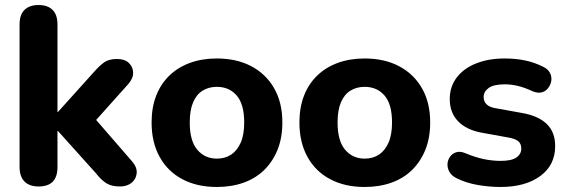

<svg xmlns="http://www.w3.org/2000/svg" viewBox="-20 -734 2260 765"><path d="M134 9Q97 9 77.5 -11Q58 -31 58 -68V-637Q58 -675 77.5 -694.5Q97 -714 134 -714Q170 -714 189.5 -694.5Q209 -675 209 -637V-288H211L356 -449Q378 -474 396.5 -486.5Q415 -499 446 -499Q477 -499 493.5 -483Q510 -467 510.5 -444.5Q511 -422 491 -399L338 -228V-285L508 -89Q527 -66 524.5 -43Q522 -20 504 -5.5Q486 9 458 9Q424 9 403.5 -4Q383 -17 362 -44L211 -212H209V-68Q209 9 134 9Z M844 11Q765 11 706.5 -20Q648 -51 616 -109Q584 -167 584 -246Q584 -305 602 -352Q620 -399 654.5 -432.5Q689 -466 737 -483.5Q785 -501 844 -501Q923 -501 981.5 -470Q1040 -439 1072.5 -382Q1105 -325 1105 -246Q1105 -186 1086.5 -139Q1068 -92 1034 -58Q1000 -24 951.5 -6.5Q903 11 844 11ZM844 -102Q877 -102 901 -118Q925 -134 939 -165.5Q953 -197 953 -246Q953 -319 923 -353.5Q893 -388 844 -388Q812 -388 787.5 -373Q763 -358 749.5 -326.5Q736 -295 736 -246Q736 -173 766 -137.5Q796 -102 844 -102Z M1433 11Q1354 11 1295.5 -20Q1237 -51 1205 -109Q1173 -167 1173 -246Q1173 -305 1191 -352Q1209 -399 1243.5 -432.5Q1278 -466 1326 -483.5Q1374 -501 1433 -501Q1512 -501 1570.5 -470Q1629 -439 1661.5 -382Q1694 -325 1694 -246Q1694 -186 1675.5 -139Q1657 -92 1623 -58Q1589 -24 1540.5 -6.5Q1492 11 1433 11ZM1433 -102Q1466 -102 1490 -118Q1514 -134 1528 -165.5Q1542 -197 1542 -246Q1542 -319 1512 -353.5Q1482 -388 1433 -388Q1401 -388 1376.5 -373Q1352 -358 1338.5 -326.5Q1325 -295 1325 -246Q1325 -173 1355 -137.5Q1385 -102 1433 -102Z M1974 11Q1930 11 1883.5 3Q1837 -5 1799 -24Q1779 -34 1770.5 -49.5Q1762 -65 1763 -81Q1764 -97 1773.5 -110Q1783 -123 1798.5 -127.5Q1814 -132 1833 -124Q1874 -107 1908 -100Q1942 -93 1975 -93Q2018 -93 2037.5 -106.5Q2057 -120 2057 -142Q2057 -162 2044 -172Q2031 -182 2006 -186L1901 -205Q1839 -216 1805.5 -250.5Q1772 -285 1772 -339Q1772 -389 1800 -425.5Q1828 -462 1877.5 -481.5Q1927 -501 1990 -501Q2035 -501 2073 -493Q2111 -485 2146 -467Q2164 -458 2171.5 -443Q2179 -428 2176.5 -412Q2174 -396 2164 -383Q2154 -370 2138.5 -366Q2123 -362 2103 -370Q2071 -385 2044 -391.5Q2017 -398 1992 -398Q1947 -398 1927 -383.5Q1907 -369 1907 -347Q1907 -330 1918.5 -318.5Q1930 -307 1954 -303L2059 -284Q2124 -273 2158 -240.5Q2192 -208 2192 -152Q2192 -76 2132.5 -32.5Q2073 11 1974 11Z"/></svg>

Font: Nunito ExtraLight ExtraBold
Style: Regular
Weight: 800
Version: Version 3.602